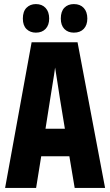

<svg xmlns="http://www.w3.org/2000/svg" viewBox="-20 -921 540 941"><path d="M5 0 135 -714H360L495 0H346L320 -155H182L157 0ZM226 -436 203 -290H298L274 -436Q269 -470 262 -514Q255 -558 250 -590Q246 -558 238.5 -514Q231 -470 226 -436ZM342 -761Q313 -761 295.5 -779Q278 -797 278 -830Q278 -865 295.5 -883Q313 -901 342 -901Q373 -901 390.5 -882Q408 -863 408 -830Q408 -798 390.5 -779.5Q373 -761 342 -761ZM156 -761Q128 -761 110 -778.5Q92 -796 92 -830Q92 -865 110 -883Q128 -901 156 -901Q186 -901 203.5 -882Q221 -863 221 -830Q221 -798 203.5 -779.5Q186 -761 156 -761Z"/></svg>

Font: Noto Sans Mono ExtraCondensed Black
Style: Regular
Weight: 900
Width: 2
Designer: Monotype Design Team
Foundry: Monotype Imaging Inc.
Version: Version 2.014